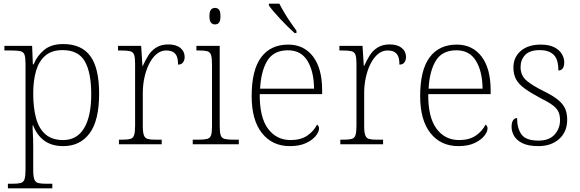

<svg xmlns="http://www.w3.org/2000/svg" viewBox="-20 -786 3161 1046"><path d="M23 240V215H49Q77 215 92.5 211Q108 207 113.5 190.5Q119 174 119 139V-439Q119 -473 113.5 -488Q108 -503 91.5 -507Q75 -511 41 -511H4V-536H155L159 -435H163Q182 -482 220.5 -514Q259 -546 324 -546Q424 -546 472 -480.5Q520 -415 520 -276Q520 -129 468 -59.5Q416 10 325 10Q262 10 221.5 -19.5Q181 -49 160 -104H158Q157 -88 159 -59Q161 -30 161 18V140Q161 175 167 191Q173 207 188 211Q203 215 231 215H265V240ZM324 -23Q399 -23 438 -87.5Q477 -152 477 -272Q477 -391 442 -452Q407 -513 321 -513Q262 -513 227 -483Q192 -453 176.5 -400Q161 -347 161 -277Q161 -199 176.5 -142Q192 -85 228 -54Q264 -23 324 -23Z M628 0V-25H646Q674 -25 689.5 -29Q705 -33 710.5 -49.5Q716 -66 716 -101V-439Q716 -473 710.5 -488Q705 -503 688.5 -507Q672 -511 638 -511H623V-536H749L756 -427H758Q771 -456 787.5 -483Q804 -510 831 -527Q858 -544 897 -544Q939 -544 962.5 -525Q986 -506 986 -475Q986 -459 977.5 -446.5Q969 -434 950 -434Q950 -463 943 -479.5Q936 -496 921.5 -503.5Q907 -511 885 -511Q856 -511 832.5 -491Q809 -471 792.5 -438Q776 -405 767 -364Q758 -323 758 -280V-100Q758 -65 764 -49Q770 -33 785 -29Q800 -25 828 -25H861V0Z M1030 0V-25H1057Q1091 -25 1107.5 -29Q1124 -33 1129.5 -48Q1135 -63 1135 -97V-435Q1135 -471 1129.5 -487Q1124 -503 1108.5 -507Q1093 -511 1065 -511H1050V-536H1177V-98Q1177 -64 1182.5 -48.5Q1188 -33 1205 -29Q1222 -25 1255 -25H1281V0ZM1151 -653Q1138 -653 1129.5 -662.5Q1121 -672 1121 -698Q1121 -724 1129.5 -733.5Q1138 -743 1151 -743Q1165 -743 1173 -733.5Q1181 -724 1181 -698Q1181 -672 1173 -662.5Q1165 -653 1151 -653Z M1559 10Q1463 10 1407 -61Q1351 -132 1351 -262Q1351 -404 1402.5 -473.5Q1454 -543 1550 -543Q1636 -543 1685.5 -478Q1735 -413 1735 -294V-273H1395Q1394 -147 1440 -85Q1486 -23 1563 -23Q1619 -23 1654.5 -47.5Q1690 -72 1707 -107Q1712 -104 1715 -99Q1718 -94 1718 -86Q1718 -68 1700 -45.5Q1682 -23 1647 -6.5Q1612 10 1559 10ZM1691 -303Q1690 -397 1655 -454.5Q1620 -512 1549 -512Q1471 -512 1436.5 -455.5Q1402 -399 1397 -303ZM1585 -606Q1569 -620 1549 -639.5Q1529 -659 1508.5 -681Q1488 -703 1471 -723Q1454 -743 1445 -756V-766H1502Q1513 -744 1529 -717Q1545 -690 1563 -664Q1581 -638 1595 -619V-606Z M1834 0V-25H1852Q1880 -25 1895.5 -29Q1911 -33 1916.5 -49.5Q1922 -66 1922 -101V-439Q1922 -473 1916.5 -488Q1911 -503 1894.5 -507Q1878 -511 1844 -511H1829V-536H1955L1962 -427H1964Q1977 -456 1993.5 -483Q2010 -510 2037 -527Q2064 -544 2103 -544Q2145 -544 2168.5 -525Q2192 -506 2192 -475Q2192 -459 2183.5 -446.5Q2175 -434 2156 -434Q2156 -463 2149 -479.5Q2142 -496 2127.5 -503.5Q2113 -511 2091 -511Q2062 -511 2038.5 -491Q2015 -471 1998.5 -438Q1982 -405 1973 -364Q1964 -323 1964 -280V-100Q1964 -65 1970 -49Q1976 -33 1991 -29Q2006 -25 2034 -25H2067V0Z M2477 10Q2381 10 2325 -61Q2269 -132 2269 -262Q2269 -404 2320.5 -473.5Q2372 -543 2468 -543Q2554 -543 2603.5 -478Q2653 -413 2653 -294V-273H2313Q2312 -147 2358 -85Q2404 -23 2481 -23Q2537 -23 2572.5 -47.5Q2608 -72 2625 -107Q2630 -104 2633 -99Q2636 -94 2636 -86Q2636 -68 2618 -45.5Q2600 -23 2565 -6.5Q2530 10 2477 10ZM2609 -303Q2608 -397 2573 -454.5Q2538 -512 2467 -512Q2389 -512 2354.5 -455.5Q2320 -399 2315 -303Z M2913 10Q2858 10 2826 -6Q2794 -22 2780.5 -46Q2767 -70 2767 -95Q2767 -112 2771 -122.5Q2775 -133 2782 -138Q2789 -143 2797 -143Q2797 -87 2821 -53.5Q2845 -20 2914 -20Q2972 -20 3001.5 -53Q3031 -86 3031 -131Q3031 -156 3023.5 -174.5Q3016 -193 2994 -210.5Q2972 -228 2929 -249Q2873 -279 2839.5 -303Q2806 -327 2791.5 -354Q2777 -381 2777 -418Q2777 -474 2817 -508.5Q2857 -543 2926 -543Q2971 -543 2999.5 -528.5Q3028 -514 3041 -491.5Q3054 -469 3054 -447Q3054 -426 3046 -414Q3038 -402 3022 -402Q3022 -464 2995.5 -488.5Q2969 -513 2921 -513Q2866 -513 2841 -486.5Q2816 -460 2816 -421Q2816 -375 2848 -347.5Q2880 -320 2943 -289Q2994 -264 3021.5 -241Q3049 -218 3059.5 -192.5Q3070 -167 3070 -134Q3070 -68 3026.5 -29Q2983 10 2913 10Z"/></svg>

Font: Noto Serif Hebrew ExtraLight
Style: Regular
Weight: 250
Version: Version 2.003